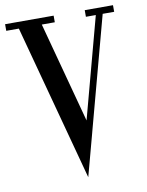

<svg xmlns="http://www.w3.org/2000/svg" viewBox="-97 -760 656 857"><g transform="rotate(-10 230.5 -331.5)"><path d="M475 -700H347V-670H391.9L269.5 -213.8L147.1 -670H206V-700H-14V-670H43.1L233 37L285 -156V-156.3L423 -670H475.1Z"/></g></svg>

Font: Picaflor 12 pt
Style: Regular
Weight: 400
Designer: Ariel Martín Pérez
Foundry: Tunera Type Foundry
Version: Version 1.000;hotconv 1.0.109;makeotfexe 2.5.65596